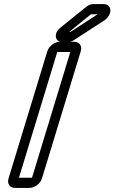

<svg xmlns="http://www.w3.org/2000/svg" viewBox="-20 -897 562 942"><path d="M73 -25 261 -642H325L137 -25ZM186 -22 376 -645C384 -671 370 -692 344 -692H274C248 -692 220 -671 212 -645L22 -22C14 4 28 25 54 25H124C150 25 178 4 186 -22ZM320 -741 425 -826 427 -827H459L328 -742C327 -742 326 -741 326 -741ZM284 -691H312C324 -691 332 -693 344 -701L492 -797C519 -815 528 -845 517 -863C512 -872 500 -877 487 -877H440C426 -877 415 -873 401 -862L275 -760C240 -731 252 -691 284 -691Z"/></svg>

Font: DIN Rundschrift
Style: BreitKontKu
Weight: 400
Width: 7
Version: Version 1.027